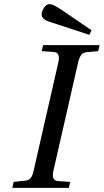

<svg xmlns="http://www.w3.org/2000/svg" viewBox="-20 -911 503 931"><path d="M182 -841Q182 -855 193 -873Q204 -891 221 -891Q237 -891 279 -863L424 -764L413 -742L243 -798Q219 -805 208.5 -809.5Q198 -814 190 -822Q182 -830 182 -841ZM40 0 46 -29 101 -35Q119 -36 128.5 -47.5Q138 -59 143 -83L263 -609Q274 -656 241 -659L182 -663L189 -692H463L456 -663L401 -658Q383 -657 374 -645Q365 -633 359 -609L239 -83Q228 -36 261 -33L320 -29L314 0Z"/></svg>

Font: Lingua Franca
Style: Italic
Weight: 400
Italic angle: -13°
Version: Version 1.19